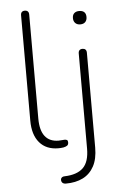

<svg xmlns="http://www.w3.org/2000/svg" viewBox="-60 -752 610 986"><g transform="rotate(-5 245.0 -259.5)"><path d="M217 8Q154 8 119.5 -32.5Q85 -73 85 -146V-689Q85 -700 90.5 -705.5Q96 -711 106 -711Q116 -711 121.5 -705.5Q127 -700 127 -689V-153Q127 -92 151 -61.5Q175 -31 221 -31Q231 -31 238 -32Q245 -33 252 -33Q260 -33 264.5 -30Q269 -27 269 -18Q269 -7 263 -2Q257 3 243 6Q236 7 229.5 7.5Q223 8 217 8ZM239 192Q230 192 224.5 188.5Q219 185 217 179Q215 173 216 167.5Q217 162 222 158Q227 154 236 154Q300 152 331.5 121.5Q363 91 363 22V-468Q363 -479 368.5 -484.5Q374 -490 384 -490Q394 -490 399.5 -484.5Q405 -479 405 -468V21Q405 79 384.5 117Q364 155 327 173.5Q290 192 239 192ZM384 -616Q368 -616 358.5 -625.5Q349 -635 349 -651Q349 -668 358.5 -676.5Q368 -685 384 -685Q401 -685 410 -676.5Q419 -668 419 -651Q419 -635 410 -625.5Q401 -616 384 -616Z"/></g></svg>

Font: Nunito ExtraLight
Style: Regular
Weight: 200
Designer: Vernon Adams
Foundry: Vernon Adams
Version: Version 3.602;April 4, 2023;FontCreator 14.0.0.2856 64-bit